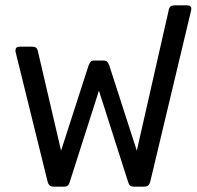

<svg xmlns="http://www.w3.org/2000/svg" viewBox="-20 -700 737 720"><path d="M158 -21 39 -503Q38 -506 38 -511Q38 -525 54 -525H98Q111 -525 116 -520.5Q121 -516 123 -504L209 -135L312 -454Q316 -464 320 -468.5Q324 -473 334 -473H368Q378 -473 382 -468.5Q386 -464 390 -454L493 -135L612 -659Q614 -671 619 -675.5Q624 -680 637 -680H681Q702 -680 696 -658L544 -21Q541 -9 535.5 -4.5Q530 0 519 0H483Q473 0 468 -4Q463 -8 460 -19L351 -360L242 -19Q239 -8 234 -4Q229 0 219 0H183Q172 0 166.5 -4.5Q161 -9 158 -21Z"/></svg>

Font: Mitr Light
Style: Regular
Weight: 300
Designer: Thanarat Vachiruckul
Foundry: Cadson Demak
Version: Version 1.003